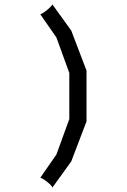

<svg xmlns="http://www.w3.org/2000/svg" viewBox="-20 -732 590 892"><path d="M223 140Q223 134 211 123Q199 112 185.5 103Q172 94 167 94L242 -14L302 -179V-393L242 -558L167 -666Q172 -666 185.5 -675.5Q199 -685 211 -696.5Q223 -708 223 -712L311 -590L382 -404V-168L311 18Z"/></svg>

Font: Syne Mono
Style: Regular
Weight: 400
Monospace: yes
Designer: Lucas Descroix
Foundry: Bonjour Monde
Version: Version 2.000; ttfautohint (v1.8.3)